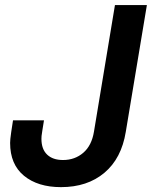

<svg xmlns="http://www.w3.org/2000/svg" viewBox="-20 -748 615 778"><path d="M227.1 10.3Q133.3 10.3 77.1 -35.9Q21 -82 21 -168.9Q21 -176.3 22 -185.8Q22.9 -195.3 25.4 -212.6Q27.8 -230 32.7 -260.3H158.2Q153.8 -232.4 151.4 -218Q148.9 -203.6 148.4 -197Q147.9 -190.4 147.9 -185.5Q147.9 -143.6 170.9 -121.6Q193.8 -99.6 235.4 -99.6Q283.2 -99.6 317.4 -128.9Q351.6 -158.2 360.8 -214.8L445.8 -727.5H575.2L489.7 -213.9Q472.2 -106 403.1 -47.9Q334 10.3 227.1 10.3Z"/></svg>

Font: Inter 28pt SemiBold
Style: Italic
Weight: 600
Italic angle: -9.3988°
Designer: Rasmus Andersson
Foundry: rsms
Version: Version 4.001;git-66647c0bb